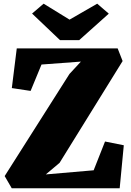

<svg xmlns="http://www.w3.org/2000/svg" viewBox="-20 -1003 696 1023"><path d="M150.9 -930.7 212.4 -983.4 350.6 -898.4 498 -983.4 559.6 -930.2 401.9 -789.1H299.8ZM4.9 -64.9 350.1 -608.9 411.1 -674.8 201.2 -659.2 143.1 -518.6 43 -533.7 69.3 -745.1H606.9L633.3 -677.7L297.4 -135.3L224.1 -73.7L479 -95.7L539.6 -249L639.6 -229L617.7 0H42.5Z"/></svg>

Font: Merriweather UltraBold
Style: Regular
Weight: 900
Designer: Eben Sorkin ( sorkintype@gmail.com )
Foundry: Eben Sorkin
Version: Version 1.570; ttfautohint (v1.3) -l 8 -r 32 -G 0 -x 0 -H 60